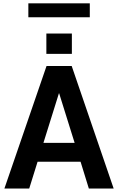

<svg xmlns="http://www.w3.org/2000/svg" viewBox="-20 -1094 685 1114"><path d="M413 -265 323 -553H322L232 -265ZM639.5 0H495.5L447.5 -155.5H198L149.5 0H5.5L250 -711H396ZM397 -781.5H249V-899.5H397ZM501 -994H144.5V-1074.5H501Z"/></svg>

Font: Roberto Sans
Style: Bold
Weight: 700
Designer: Google (font) & Cristiano Sobral (main changes)
Version: Version 1.000;October 12, 2021;FontCreator 14.0.0.2814 64-bi